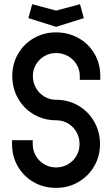

<svg xmlns="http://www.w3.org/2000/svg" viewBox="-20 -877 534 914"><path d="M37.3 -191.5V-209.7H135.7V-192Q135.7 -160.7 150.6 -135.2Q165.5 -109.7 191 -94.8Q216.4 -79.9 246.6 -79.9Q277.6 -79.9 303.2 -94.6Q328.9 -109.3 343.8 -134.9Q358.7 -160.5 358.7 -191.5Q358.7 -223.3 343.8 -249Q328.9 -274.7 303.2 -289.6Q277.6 -304.5 246.6 -304.5Q188.9 -304.5 141.3 -332.2Q93.8 -359.8 66.2 -408Q38.5 -456.3 38.5 -515.4Q38.5 -573.6 66.3 -621.1Q94 -668.5 141.4 -695.7Q188.9 -722.9 246.6 -722.9Q305.7 -722.9 353.9 -695.7Q402.1 -668.5 429.8 -621.1Q457.4 -573.6 457.4 -515.4V-496.9H359.9V-514.9Q359.9 -545 344.8 -570.1Q329.7 -595.2 303.9 -609.8Q278 -624.5 247.1 -624.5Q216.6 -624.5 191.4 -609.9Q166.2 -595.2 151.3 -570.1Q136.4 -545 136.4 -514.9Q136.4 -483.5 151.3 -457.9Q166.2 -432.3 191.4 -417.1Q216.6 -402 247.1 -402Q304.9 -402 352.6 -374.4Q400.3 -346.7 428.2 -298.2Q456.1 -249.7 456.1 -191.1Q456.1 -133.2 428.2 -85.5Q400.3 -37.8 352.6 -10.2Q304.9 17.4 247.1 17.4Q188 17.4 140.3 -9.9Q92.5 -37.3 64.9 -84.8Q37.3 -132.3 37.3 -191.5ZM115.1 -790.7 133.2 -856.9 247.1 -826.6 360.9 -856.9 379.1 -790.7 247.1 -749.3Z"/></svg>

Font: Lineal Thin
Style: Regular
Weight: 200
Designer: Created by Frank Adebiaye with contributions from Anton Moglia & Ariel Martín Pérez
Created by Frank ADEBIAYE with FontF
Foundry: Velvetyne Type Foundry
Version: Version 2.000;Glyphs 3.2 (3227)